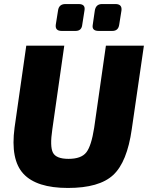

<svg xmlns="http://www.w3.org/2000/svg" viewBox="-20 -916 732 950"><path d="M485 -896H551Q585 -896 581 -864L570 -795Q566 -763 536 -763H468Q433 -763 439 -794L449 -863Q454 -896 485 -896ZM304 -896H369Q404 -896 398 -864L387 -794Q384 -763 354 -763H285Q252 -763 256 -794L267 -863Q271 -896 304 -896ZM692 -690 632 -277Q609 -114 540 -50Q471 14 316 14Q161 14 96 -56Q31 -126 52 -284L110 -690H298L239 -277Q226 -191 242 -160.5Q258 -130 319 -130Q382 -130 407 -162Q432 -194 446 -284L504 -690Z"/></svg>

Font: Exo 2.0 Extra Bold
Style: Italic
Weight: 800
Italic angle: -8°
Designer: Natanael Gama
Version: Version 1.001;PS 001.001;hotconv 1.0.70;makeotf.lib2.5.58329